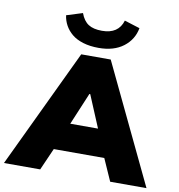

<svg xmlns="http://www.w3.org/2000/svg" viewBox="-133 -1035 1045 1124"><g transform="rotate(10 389.5 -472.5)"><path d="M394 -759.8Q342.3 -759.8 301.5 -772.2Q260.7 -784.7 234.6 -806.4Q208.5 -828.1 193.4 -855.5Q178.2 -882.8 173.8 -915L269 -944.8Q285.6 -899.9 315.2 -880.9Q344.7 -861.8 396 -861.8Q493.7 -861.8 518.1 -943.8L609.9 -915Q597.2 -845.7 540.8 -802.7Q484.4 -759.8 394 -759.8ZM-34.2 0 300.8 -705.1H476.1L813 0H597.2L539.1 -130.9H238.8L181.2 0ZM388.2 -484.9 308.1 -293.9H473.1L393.1 -484.9Z"/></g></svg>

Font: Mulish ExtraBlack
Style: Regular
Weight: 1000
Designer: Vernon Adams
Foundry: Vernon Adams
Version: Version 3.603; ttfautohint (v1.8.3)